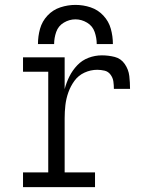

<svg xmlns="http://www.w3.org/2000/svg" viewBox="-20 -764 616 784"><path d="M74 0H368V-60H244V-281Q244 -308 247 -334.5Q250 -361 259 -386.5Q268 -412 284 -434Q300 -456 325 -467.5Q350 -479 377 -479Q392 -479 407 -475.5Q422 -472 431.5 -459Q441 -446 443 -431Q445 -416 445 -401H511Q511 -427 508 -453.5Q505 -480 489.5 -502.5Q474 -525 448.5 -531.5Q423 -538 396 -538Q368 -538 341.5 -528Q315 -518 295.5 -497.5Q276 -477 263.5 -452Q251 -427 244 -400V-530H74V-471H177V-60H74ZM135 -584H201Q201 -609 209.5 -633.5Q218 -658 240.5 -671.5Q263 -685 288 -685Q313 -685 335.5 -671.5Q358 -658 366.5 -633.5Q375 -609 375 -584H441Q441 -616 432.5 -646.5Q424 -677 402 -700.5Q380 -724 350 -734Q320 -744 288 -744Q257 -744 226.5 -734Q196 -724 174 -700.5Q152 -677 143.5 -646.5Q135 -616 135 -584Z"/></svg>

Font: Iosevka Sparkle Light
Style: Regular
Weight: 300
Designer: Belleve Invis
Foundry: Belleve Invis
Version: Version 4.5.0; ttfautohint (v1.8.3)